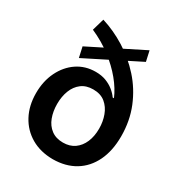

<svg xmlns="http://www.w3.org/2000/svg" viewBox="-183 -891 955 1025"><g transform="rotate(30 294.5 -379.0)"><path d="M464.8 -687 144.5 -525.9 130.4 -589.8 450.7 -750.5ZM293.5 11.7Q216.8 11.2 159.9 -22Q103 -55.2 71.5 -114Q40 -172.9 40 -250Q40 -323.7 68.6 -382.1Q97.2 -440.4 146.7 -473.9Q196.3 -507.3 260.3 -507.3Q296.4 -507.3 324.2 -496.6Q352.1 -485.8 372.8 -469Q393.6 -452.1 406.2 -433.6H414.1Q393.6 -482.4 354 -530.5Q314.5 -578.6 259 -621.1Q203.6 -663.6 133.8 -694.3L155.3 -768.6Q230 -745.6 300.3 -701.9Q370.6 -658.2 427 -595.5Q483.4 -532.7 516.4 -452.1Q549.3 -371.6 549.3 -275.9Q549.3 -187.5 518.1 -122.8Q486.8 -58.1 429.4 -23.4Q372.1 11.2 293.5 11.7ZM295.9 -92.3Q337.9 -92.3 366.9 -113Q396 -133.8 411.4 -169.9Q426.8 -206.1 426.8 -252.9Q426.8 -296.4 412.8 -334.2Q398.9 -372.1 370.1 -395.8Q341.3 -419.4 295.9 -419.4Q252.4 -419.4 223.9 -397.7Q195.3 -376 180.9 -339.1Q166.5 -302.2 166.5 -255.9Q166.5 -210.9 180.4 -173.6Q194.3 -136.2 223.4 -114.3Q252.4 -92.3 295.9 -92.3Z"/></g></svg>

Font: V-Inter
Style: SemiBold-600
Weight: 600
Designer: Rasmus Andersson
Foundry: rsms
Version: Version 4.000;git-4146feb